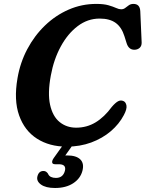

<svg xmlns="http://www.w3.org/2000/svg" viewBox="-20 -735 745 982"><path d="M611.5 -218Q623.5 -213 626.8 -195.2Q630 -177.5 613.5 -146.5Q589.5 -100.5 546.8 -64Q504 -27.5 446.5 -6.2Q389 15 321 15Q233 15 169.2 -25.8Q105.5 -66.5 77.8 -144.8Q50 -223 69.5 -335Q83 -414.5 119.5 -483.5Q156 -552.5 210 -604.5Q264 -656.5 331 -685.8Q398 -715 472.5 -715Q511 -715 535 -708Q559 -701 573.8 -694.2Q588.5 -687.5 599.5 -687.5Q611.5 -687.5 620.2 -694.2Q629 -701 638.8 -708Q648.5 -715 662.5 -715Q696 -715 697.5 -677L704.5 -518Q705 -499.5 694 -490Q683 -480.5 667 -480.5Q638 -480.5 627.5 -514.5L616.5 -549.5Q602 -596 571.5 -618Q541 -640 489.5 -640Q428.5 -640 377.5 -601.5Q326.5 -563 290.8 -497.2Q255 -431.5 240 -349Q223 -258 236.2 -198.8Q249.5 -139.5 285 -110.8Q320.5 -82 369.5 -82Q424 -82 469 -109.2Q514 -136.5 552 -188.5Q569.5 -209 583.5 -216.8Q597.5 -224.5 611.5 -218ZM313.5 -9H363L314 60Q318.5 60 324 60Q370 60 390.8 80.5Q411.5 101 401.5 139Q391 178.5 354 202.5Q317 226.5 261.5 226.5Q214 226.5 189.5 208.8Q165 191 171.5 166.5Q178.5 139.5 202 139.5Q210.5 139.5 215.8 143.2Q221 147 225 152.5Q230 165 240.8 170Q251.5 175 266 175Q302.5 175 312 138.5Q320.5 105 280.5 105H262.5Q248 105 246.8 95.8Q245.5 86.5 255 73Z"/></svg>

Font: Fraunces 9pt SuperSoft SemiBold
Style: Italic
Weight: 600
Italic angle: -16°
Version: Version 1.000;[0bf87f6ff]